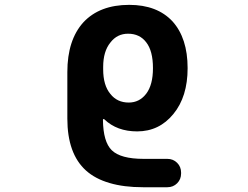

<svg xmlns="http://www.w3.org/2000/svg" viewBox="-20 -578 1040 806"><path d="M580.1 208Q500 208 440.4 190.4Q379.9 172.9 340.8 137.7Q301.8 102.5 282.2 47.9Q262.7 -6.8 262.7 -80.1V-275.4Q262.7 -410.2 330.1 -484.4Q398.4 -557.6 522.5 -557.6Q639.6 -557.6 704.1 -488.3Q767.6 -418 767.6 -292Q767.6 -171.9 708 -99.6Q648.4 -26.4 555.7 -26.4Q470.7 -26.4 418 -77.1Q416 -79.1 414.1 -78.1Q412.1 -77.1 412.1 -75.2Q413.1 17.6 449.2 52.7Q486.3 88.9 583 88.9H682.6Q707 88.9 723.6 105.5Q740.2 122.1 740.2 146.5V150.4Q740.2 174.8 723.6 191.4Q707 208 682.6 208ZM517.6 -436.5Q471.7 -436.5 443.4 -399.4Q413.1 -362.3 413.1 -296.9V-287.1Q413.1 -219.7 443.4 -183.6Q471.7 -147.5 520.5 -147.5Q565.4 -147.5 593.8 -184.6Q622.1 -221.7 622.1 -292Q622.1 -364.3 593.8 -400.4Q566.4 -436.5 517.6 -436.5Z"/></svg>

Font: Rounded Mgen+ 1m bold
Style: Bold
Weight: 700
Designer: [Source Han Sans]
Ryoko NISHIZUKA  (kana & ideographs); Paul D. Hunt (Latin, Greek & Cyrillic); Wenlong ZHANG  (bopomofo
Version: Version 1.059.20150602